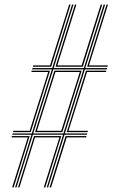

<svg xmlns="http://www.w3.org/2000/svg" viewBox="-20 -820 526 840"><path d="M46 0 117.5 -230.5H33.8L35.2 -236.2H119.2L206.8 -516.5H120.5L122 -522.2H208.5L295.2 -800H301.5L214.8 -522.2H346.8L433.5 -800H440L353 -522.2H448.5L446.8 -516.5H351.5L263.8 -236.2H361.8L360 -230.5H262.2L190.5 0H184.5L256 -230.5H123.8L52.2 0ZM125.5 -236.2H257.5L345 -516.5H213.2ZM133.5 -242 218 -510.8H337.2L252.8 -242ZM141.5 -247.8H248L329.2 -505H222.5ZM123.8 -528 125.2 -533.8H199L282.5 -800H288.8L203.8 -528ZM37 -242 38.5 -247.8H109.8L190.8 -505H117.2L119 -510.8H198.8L114.5 -242ZM33.2 0 101.8 -218.8H30.5L32 -224.8H109.8L39.8 0ZM222.8 -528 307.8 -800H314.2L230.8 -533.8H337.2L420.8 -800H427.2L342.2 -528ZM58.8 0 128.8 -224.8H248L178 0H171.5L240 -218.8H133.2L65 0ZM361.2 -528 446.2 -800H452.5L369.2 -533.8H451.8L450 -528ZM272 -242 356.2 -510.8H445.2L443.8 -505H360.8L279.8 -247.8H364.8L363.2 -242ZM197 0 267 -224.8H358.5L356.8 -218.8H271.8L203.5 0Z"/></svg>

Font: Big Shoulders Inline Display Thin ExtraLight
Style: Regular
Weight: 250
Version: Version 2.002